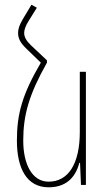

<svg xmlns="http://www.w3.org/2000/svg" viewBox="-20 -788 462 818"><path d="M180 -531 112 -595C91 -615 83 -631 83 -648C83 -661 89 -677 99 -694L137 -755L114 -768L77 -706C63 -682 57 -665 57 -648C57 -624 67 -605 93 -580L154 -521C75 -386 52 -303 52 -189C52 -69 95 10 187 10C260 10 301 -30 318 -94H321L325 0H346V-482H320V-226C320 -90 271 -14 187 -14C116 -14 79 -90 79 -189C79 -299 104 -386 180 -521Z"/></svg>

Font: Noto Sans Armenian Condensed Thin
Style: Regular
Weight: 100
Width: 3
Designer: Monotype Design Team
Foundry: Monotype Imaging Inc.
Version: Version 2.008